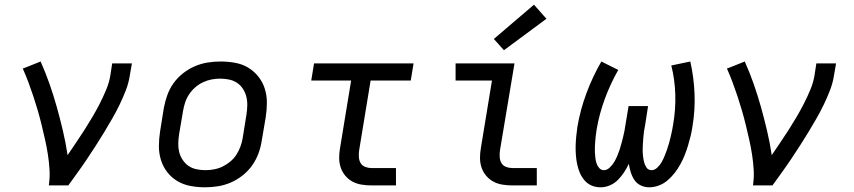

<svg xmlns="http://www.w3.org/2000/svg" viewBox="-20 -790 3640 818"><path d="M188 0Q193 -34 191 -67Q189 -100 184 -132Q179 -164 172 -195Q165 -226 157.5 -257Q150 -288 141 -319Q132 -350 122 -380Q112 -410 101 -439.5Q90 -469 77 -498L88 -502L153 -528Q174 -481 191 -432.5Q208 -384 222 -334Q236 -284 248 -233Q260 -182 268 -129Q286 -156 304.5 -183Q323 -210 340.5 -237.5Q358 -265 374.5 -293Q391 -321 405.5 -349.5Q420 -378 432.5 -408Q445 -438 450 -468L458 -520H542L533 -468Q528 -436 516 -405Q504 -374 489.5 -344Q475 -314 458 -284.5Q441 -255 423.5 -226Q406 -197 387.5 -168.5Q369 -140 350 -111.5Q331 -83 311 -55.5Q291 -28 271 0Z M854 8Q823 8 792.5 2.5Q762 -3 736.5 -18Q711 -33 693 -56Q675 -79 666 -107.5Q657 -136 657 -167Q657 -198 662 -230L678 -330Q683 -357 692.5 -384Q702 -411 719 -435Q736 -459 759.5 -477.5Q783 -496 809.5 -507.5Q836 -519 864 -523.5Q892 -528 919 -528Q951 -528 981.5 -522.5Q1012 -517 1037 -502Q1062 -487 1080.5 -464Q1099 -441 1108 -412.5Q1117 -384 1117 -353Q1117 -322 1112 -290L1095 -190Q1091 -163 1081 -136Q1071 -109 1054 -85Q1037 -61 1013.5 -42.5Q990 -24 963.5 -12.5Q937 -1 909 3.5Q881 8 854 8ZM855 -65Q873 -65 892 -68.5Q911 -72 928.5 -80.5Q946 -89 961.5 -102Q977 -115 987.5 -131.5Q998 -148 1004.5 -166Q1011 -184 1014 -202L1030 -302Q1033 -322 1033.5 -341Q1034 -360 1029.5 -378Q1025 -396 1015 -411.5Q1005 -427 990 -437Q975 -447 956.5 -451Q938 -455 918 -455Q900 -455 881.5 -451.5Q863 -448 845 -439.5Q827 -431 812 -418Q797 -405 786 -388.5Q775 -372 769 -354Q763 -336 760 -318L743 -218Q740 -198 739.5 -179Q739 -160 743.5 -142Q748 -124 758.5 -108.5Q769 -93 783.5 -83Q798 -73 817 -69Q836 -65 855 -65Z M1563 0Q1541 0 1520 -3.5Q1499 -7 1481.5 -16.5Q1464 -26 1451 -41.5Q1438 -57 1431.5 -76.5Q1425 -96 1425 -117.5Q1425 -139 1429 -161L1476 -447H1306L1318 -520H1742L1730 -447H1559L1510 -149Q1508 -135 1509 -120.5Q1510 -106 1516.5 -95Q1523 -84 1536 -79Q1549 -74 1563 -74H1667V0Z M2163 0Q2141 0 2120 -3.5Q2099 -7 2081.5 -16.5Q2064 -26 2051 -41.5Q2038 -57 2031.5 -76.5Q2025 -96 2025 -117.5Q2025 -139 2029 -161L2076 -447H1921V-520H2172L2110 -149Q2108 -135 2109 -120.5Q2110 -106 2116.5 -95Q2123 -84 2136 -79Q2149 -74 2163 -74H2267V0ZM2127 -576 2084 -624 2255 -770 2308 -710Z M2539 8Q2518 8 2500.5 0.5Q2483 -7 2470.5 -21.5Q2458 -36 2450.5 -53.5Q2443 -71 2439 -90Q2435 -109 2433.5 -129Q2432 -149 2432.5 -169Q2433 -189 2435 -209Q2437 -229 2440 -250Q2452 -321 2478 -391.5Q2504 -462 2542 -528L2614 -492Q2580 -432 2556.5 -368Q2533 -304 2522 -239Q2520 -226 2518.5 -214Q2517 -202 2516 -189.5Q2515 -177 2514.5 -165Q2514 -153 2514.5 -141Q2515 -129 2516.5 -117Q2518 -105 2521.5 -94Q2525 -83 2533 -74Q2541 -65 2553 -65Q2566 -65 2577.5 -76Q2589 -87 2596.5 -99.5Q2604 -112 2609.5 -125Q2615 -138 2619.5 -151.5Q2624 -165 2627.5 -178.5Q2631 -192 2634.5 -205.5Q2638 -219 2640.5 -232.5Q2643 -246 2645 -260L2658 -338H2741L2729 -260Q2726 -246 2724 -232.5Q2722 -219 2721 -205.5Q2720 -192 2719 -178.5Q2718 -165 2718 -152Q2718 -139 2719.5 -125.5Q2721 -112 2724 -99.5Q2727 -87 2734.5 -76Q2742 -65 2756 -65Q2769 -65 2780.5 -76Q2792 -87 2799 -99.5Q2806 -112 2811.5 -125.5Q2817 -139 2821.5 -152Q2826 -165 2830 -178.5Q2834 -192 2837 -205.5Q2840 -219 2843 -232.5Q2846 -246 2848 -260Q2859 -324 2857 -388Q2855 -452 2840 -511L2921 -528Q2936 -462 2939 -391.5Q2942 -321 2930 -250Q2927 -229 2922 -209Q2917 -189 2911 -169Q2905 -149 2897 -129Q2889 -109 2878.5 -90Q2868 -71 2854.5 -53.5Q2841 -36 2824 -21.5Q2807 -7 2786.5 0.5Q2766 8 2746 8Q2727 8 2710 0Q2693 -8 2683 -23Q2673 -38 2667.5 -55.5Q2662 -73 2659 -92Q2650 -73 2638.5 -55.5Q2627 -38 2612 -23Q2597 -8 2577.5 0Q2558 8 2539 8Z M3188 0Q3193 -34 3191 -67Q3189 -100 3184 -132Q3179 -164 3172 -195Q3165 -226 3157.5 -257Q3150 -288 3141 -319Q3132 -350 3122 -380Q3112 -410 3101 -439.5Q3090 -469 3077 -498L3088 -502L3153 -528Q3174 -481 3191 -432.5Q3208 -384 3222 -334Q3236 -284 3248 -233Q3260 -182 3268 -129Q3286 -156 3304.5 -183Q3323 -210 3340.5 -237.5Q3358 -265 3374.5 -293Q3391 -321 3405.5 -349.5Q3420 -378 3432.5 -408Q3445 -438 3450 -468L3458 -520H3542L3533 -468Q3528 -436 3516 -405Q3504 -374 3489.5 -344Q3475 -314 3458 -284.5Q3441 -255 3423.5 -226Q3406 -197 3387.5 -168.5Q3369 -140 3350 -111.5Q3331 -83 3311 -55.5Q3291 -28 3271 0Z"/></svg>

Font: Iosevka SS04 Extended Oblique
Style: Regular
Weight: 400
Width: 7
Italic angle: -9°
Monospace: yes
Designer: Belleve Invis
Foundry: Belleve Invis
Version: Version 19.0.0; ttfautohint (v1.8.4)